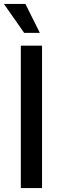

<svg xmlns="http://www.w3.org/2000/svg" viewBox="-40 -961 301 981"><path d="M174.8 0V-727.5H66.4V0ZM-20 -940.9 83.5 -793H163.6L89.8 -940.9Z"/></svg>

Font: Inteeer Medium
Style: Regular
Weight: 500
Designer: Rasmus Andersson
Foundry: rsms
Version: Version 4.001;Glyphs 3.4 (3402)